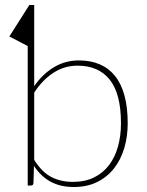

<svg xmlns="http://www.w3.org/2000/svg" viewBox="-20 -743 590 769"><path d="M117 -102.5Q147.5 -54 185.2 -34.2Q223 -14.5 272 -14.5Q320.5 -14.5 356.5 -32.2Q392.5 -50 416.5 -81.5Q440.5 -113 452.5 -156Q464.5 -199 464.5 -249.5Q464.5 -367 419.8 -423.5Q375 -480 290.5 -480Q238 -480 194 -451.5Q150 -423 117 -372ZM117 -398Q150 -446 195.5 -473.5Q241 -501 296 -501Q343 -501 379.2 -485.5Q415.5 -470 440.5 -439Q465.5 -408 478.5 -360.5Q491.5 -313 491.5 -249.5Q491.5 -195.5 477.5 -149Q463.5 -102.5 436.2 -68Q409 -33.5 368.8 -13.8Q328.5 6 275.5 6Q222.5 6 183.2 -15Q144 -36 116 -78.5L114 -9Q113.5 -5.5 111.5 -2.8Q109.5 0 104.5 0H91V-558.5L17.5 -597L97.5 -723H117Z"/></svg>

Font: Lato 2
Style: Regular
Weight: 200
Designer: Lukasz Dziedzic with Adam Twardoch and Botio Nikoltchev
Foundry: tyPoland Lukasz Dziedzic
Version: Version 2.015; 2015-08-06; http://www.latofonts.com/